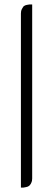

<svg xmlns="http://www.w3.org/2000/svg" viewBox="-20 -708 239 865"><path d="M74.2 137.2V-647L75.2 -658.2L77.1 -664.1L81.1 -671.9L86.9 -680.2L94.2 -684.1L101.1 -686L113.8 -688H125V96.2L124 106.9L122.1 112.8L118.2 121.1L111.8 128.9L105 132.8L98.1 134.8L85 137.2Z"/></svg>

Font: Petahja
Style: Regular
Weight: 400
Designer: T. Christopher White
Version: Version 1.1